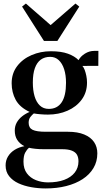

<svg xmlns="http://www.w3.org/2000/svg" viewBox="-20 -816 579 1079"><path d="M237 243Q196 243 156 236Q116 229 83.5 214Q51 199 31.2 174Q11.5 149 11.5 113.5Q11.5 85.5 25 63.2Q38.5 41 62.5 26Q86.5 11 117 5.5Q91 -8 77 -29.5Q63 -51 63 -82.5Q63 -107.5 74.2 -127.5Q85.5 -147.5 104.5 -162.5Q123.5 -177.5 146.5 -187Q91 -213 68.2 -255Q45.5 -297 45.5 -348Q45.5 -404 76.5 -444.5Q107.5 -485 157.8 -506.5Q208 -528 266 -528Q324 -528 361.8 -514.2Q399.5 -500.5 421.5 -478Q433 -499.5 457.5 -514.8Q482 -530 509.5 -530H533L532.5 -446L443 -445.5Q450.5 -437.5 456 -422.8Q461.5 -408 465.2 -389.8Q469 -371.5 469 -352Q469 -296.5 439 -256Q409 -215.5 359.2 -193.8Q309.5 -172 249.5 -172Q229.5 -172 208 -173.8Q186.5 -175.5 170 -178.5Q160 -170.5 150.5 -158.2Q141 -146 141 -126Q141 -97.5 163.2 -86.5Q185.5 -75.5 238 -75.5H362Q416.5 -75.5 453.2 -60.2Q490 -45 508.5 -17.8Q527 9.5 527 45.5Q527 92 505.2 128.5Q483.5 165 444.5 190.5Q405.5 216 352.5 229.5Q299.5 243 237 243ZM250 209Q302.5 209 340.8 194.8Q379 180.5 400 153.8Q421 127 421 90.5Q421 69 412.8 54Q404.5 39 384.2 30.8Q364 22.5 329 22.5H226.5Q200 22.5 178.8 20.2Q157.5 18 143 14.5Q130.5 25 121.2 42.5Q112 60 112 93Q112 132.5 131.2 158.2Q150.5 184 182.2 196.5Q214 209 250 209ZM254 -204Q301.5 -204 326.2 -240.5Q351 -277 351 -350.5Q351 -394 340.5 -426.8Q330 -459.5 310.2 -478Q290.5 -496.5 262 -496.5Q231 -496.5 209.2 -480.8Q187.5 -465 176 -433Q164.5 -401 164.5 -352Q164.5 -309 174.2 -275.5Q184 -242 204 -223Q224 -204 254 -204ZM227 -586 104 -779 125.5 -796 264.5 -675 404 -796 425.5 -779 302.5 -586Z"/></svg>

Font: Merriweather 120pt SemiBold
Style: Regular
Weight: 600
Version: Version 2.100